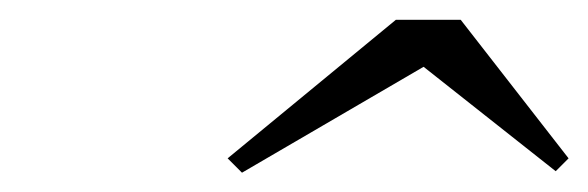

<svg xmlns="http://www.w3.org/2000/svg" viewBox="-20 -790 594 194"><path d="M224.5 -615.5 210 -630 380 -770H445.5L554.5 -630L541.5 -617L408 -722.5Z"/></svg>

Font: Bodoni Moda 11pt SemiBold
Style: Italic
Weight: 600
Italic angle: -13°
Designer: Owen Earl
Foundry: indestructible type
Version: Version 2.004